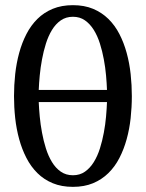

<svg xmlns="http://www.w3.org/2000/svg" viewBox="-20 -707 564 743"><path d="M129.9 -312Q130.9 -286.6 133.8 -255.9Q136.7 -225.1 142.6 -193.6Q148.4 -162.1 157.7 -132.6Q167 -103 181.2 -79.8Q195.3 -56.6 215.3 -42.7Q235.4 -28.8 262.2 -28.8Q289.1 -28.8 308.8 -42.7Q328.6 -56.6 343 -79.8Q357.4 -103 366.7 -132.6Q376 -162.1 381.8 -193.6Q387.7 -225.1 390.4 -255.9Q393.1 -286.6 394 -312ZM394 -358.9Q393.1 -384.3 390.4 -415Q387.7 -445.8 381.8 -477.3Q376 -508.8 366.7 -538.3Q357.4 -567.9 343 -591.1Q328.6 -614.3 308.8 -628.2Q289.1 -642.1 262.2 -642.1Q235.4 -642.1 215.3 -628.2Q195.3 -614.3 181.2 -591.1Q167 -567.9 157.7 -538.3Q148.4 -508.8 142.6 -477.3Q136.7 -445.8 133.8 -415Q130.9 -384.3 129.9 -358.9ZM490.2 -335Q490.2 -292.5 485.6 -250Q481 -207.5 470.2 -168.5Q459.5 -129.4 442.1 -95.7Q424.8 -62 399.4 -37.1Q374 -12.2 340.1 2Q306.2 16.1 262.2 16.1Q218.3 16.1 184.1 2Q149.9 -12.2 124.8 -37.1Q99.6 -62 82.3 -95.7Q64.9 -129.4 54.2 -168.5Q43.5 -207.5 38.8 -250Q34.2 -292.5 34.2 -335Q34.2 -377.4 38.8 -420.2Q43.5 -462.9 54.2 -502.2Q64.9 -541.5 82.3 -575.2Q99.6 -608.9 124.8 -633.8Q149.9 -658.7 184.1 -672.9Q218.3 -687 262.2 -687Q306.2 -687 340.1 -672.9Q374 -658.7 399.4 -633.8Q424.8 -608.9 442.1 -575.2Q459.5 -541.5 470.2 -502.2Q481 -462.9 485.6 -420.2Q490.2 -377.4 490.2 -335Z"/></svg>

Font: BabelStone Roman
Style: Regular
Weight: 400
Designer: Walt Agee, Victor Gaultney, Peter Martin, Debbi Hosken, Becca Hirsbrunner (SIL); Andrew West (BabelStone)
Foundry: BabelStone
Version: Version 16.000